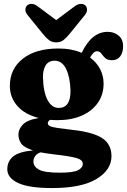

<svg xmlns="http://www.w3.org/2000/svg" viewBox="-20 -718 644 974"><path d="M352.5 -58.5Q454.5 -47 500 -16.2Q545.5 14.5 545.5 74Q545.5 144.5 469 190.2Q392.5 236 245 236Q126.5 236 71.8 210.2Q17 184.5 17 140.5Q17 100.5 46.5 76Q76 51.5 147.5 45Q103 31 88.2 11Q73.5 -9 73.5 -36Q73.5 -62.5 95.8 -86Q118 -109.5 176.5 -119.5Q105.5 -137.5 67.8 -180.8Q30 -224 30 -282Q30 -368.5 95.8 -420.2Q161.5 -472 276.5 -472Q311 -472 340.5 -466.2Q370 -460.5 394.5 -450Q445 -556.5 526.5 -556.5Q558.5 -556.5 581.5 -537.5Q604.5 -518.5 604.5 -483.5Q604.5 -451.5 589.8 -432Q575 -412.5 548.5 -412.5Q524.5 -412.5 513.2 -423.8Q502 -435 494 -446.5Q486 -458 472 -458Q454 -458 437 -426Q470.5 -401.5 488 -367.2Q505.5 -333 505.5 -294Q505.5 -238 476.2 -196.2Q447 -154.5 394.8 -131.5Q342.5 -108.5 273 -108.5Q252.5 -108.5 233.5 -110Q222.5 -101.5 222.5 -93Q222.5 -84 233.2 -78.5Q244 -73 272 -68.8Q300 -64.5 352.5 -58.5ZM257 -410Q226 -410 211.5 -386Q197 -362 198 -324.5Q200 -251 221.2 -210.8Q242.5 -170.5 278 -170.5Q339.5 -170.5 337.5 -261Q335.5 -327 315.2 -368.5Q295 -410 257 -410ZM149.5 101Q149.5 126.5 177 142.2Q204.5 158 283 158Q350.5 158 375.2 145.8Q400 133.5 400 113Q400 93 368.2 83.8Q336.5 74.5 253 65Q215.5 60.5 187 55Q169.5 59 159.5 72.5Q149.5 86 149.5 101ZM332.5 -545.5Q316.5 -526 301.8 -514.5Q287 -503 265.5 -503Q243.5 -503 228.5 -514.5Q213.5 -526 198 -545.5L120.5 -641Q108 -656 108.8 -669.2Q109.5 -682.5 117 -690Q126.5 -698.5 140.5 -698.2Q154.5 -698 170.5 -686.5L265 -616L359.5 -686.5Q375.5 -698 389.8 -698.2Q404 -698.5 413.5 -690Q421 -682.5 421.5 -669.2Q422 -656 410 -641Z"/></svg>

Font: Fraunces 72pt SuperSoft
Style: Bold
Weight: 700
Version: Version 1.000;[0bf87f6ff]